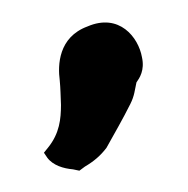

<svg xmlns="http://www.w3.org/2000/svg" viewBox="-42 -158 308 314"><g transform="rotate(-10 112.5 -1.0)"><path d="M15 76 19 85C26 99 42 107 57 111L67 115L77 110C93 104 105 97 117 86C134 65 151 45 168 22C177 10 179 1 184 -11C190 -17 201 -28 200 -50C200 -83 176 -128 121 -115C71 -106 62 -61 61 -36C60 -23 58 -11 56 4C52 26 46 49 23 69Z"/></g></svg>

Font: Hussar Pisanka
Style: BlkKur
Weight: 700
Designer: Robert Jablonski
Foundry: Cannot Into Space Fonts
Version: Version 1.070